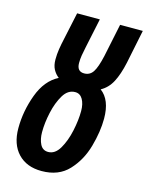

<svg xmlns="http://www.w3.org/2000/svg" viewBox="-116 -833 705 915"><g transform="rotate(15 236.5 -375.0)"><path d="M403 -308Q403 -401 351 -439Q386 -458 406 -496Q426 -534 439 -594L473 -760H361L327 -597Q314 -539 298.5 -515.5Q283 -492 255 -492Q219 -492 219 -534Q219 -553 222 -571.5Q225 -590 230 -613L261 -760H149L121 -629Q114 -598 110 -572.5Q106 -547 106 -521Q106 -492 116.5 -472.5Q127 -453 144 -440Q81 -408 50.5 -325.5Q20 -243 20 -159Q20 -80 62.5 -35Q105 10 179 10Q263 10 312 -42.5Q361 -95 382 -169.5Q403 -244 403 -308ZM134 -170Q134 -216 145.5 -268Q157 -320 179.5 -357.5Q202 -395 238 -395Q262 -395 275 -372.5Q288 -350 288 -315Q288 -270 276.5 -216.5Q265 -163 242.5 -124.5Q220 -86 186 -86Q159 -86 146.5 -110.5Q134 -135 134 -170Z"/></g></svg>

Font: Noto Sans Display Condensed
Style: Bold Italic
Weight: 700
Width: 3
Designer: Monotype Design team
Foundry: Monotype Imaging Inc.
Version: 1.000